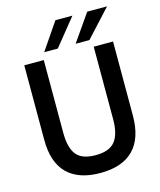

<svg xmlns="http://www.w3.org/2000/svg" viewBox="-132 -995 920 1103"><g transform="rotate(-15 328.5 -443.5)"><path d="M64 -252V-697H180V-265Q180 -176 213 -134Q246 -92 328 -92Q409 -92 443 -134.5Q477 -177 477 -265V-697H592V-257Q592 -122 525 -54Q458 14 328 14Q198 14 131 -53Q64 -120 64 -252ZM493 -901H611L463 -740H381ZM304 -901H405L275 -740H194Z"/></g></svg>

Font: Hanken Grotesk SemiBold
Style: Regular
Weight: 600
Designer: Alfredo Marco Pradil
Foundry: Hanken Design Co.
Version: Version 3.014